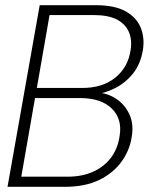

<svg xmlns="http://www.w3.org/2000/svg" viewBox="-20 -720 573 740"><path d="M9 0 133 -700H348Q422 -700 464 -676.5Q506 -653 522 -614Q538 -575 531 -529Q522 -473 492.5 -436.5Q463 -400 423 -380Q383 -360 340 -355L347 -364Q390 -363 425 -341Q460 -319 478 -281Q496 -243 488 -195Q481 -143 449.5 -98.5Q418 -54 363.5 -27Q309 0 230 0ZM62 -39H240Q296 -39 338.5 -58Q381 -77 407.5 -112Q434 -147 441 -196Q452 -261 411 -301.5Q370 -342 289 -342H115ZM122 -381H297Q375 -381 424 -420.5Q473 -460 483 -525Q490 -565 477 -596Q464 -627 431 -644.5Q398 -662 340 -662H171Z"/></svg>

Font: DM Sans 36pt ExtraLight
Style: Italic
Weight: 250
Italic angle: -10°
Designer: Colophon Foundry, Jonny Pinhorn
Foundry: Colophon Foundry
Version: Version 4.004;gftools[0.9.30]